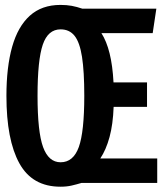

<svg xmlns="http://www.w3.org/2000/svg" viewBox="-20 -726 644 762"><path d="M220 -706.5Q244.5 -706.5 264.8 -702.8Q285 -699 307 -691.5H600.5L586 -594.5H382.5Q403 -562.5 415 -514Q427 -465.5 430.5 -399H563.5V-302H431Q428.5 -233 414.8 -182.2Q401 -131.5 378 -97H604V0H303.5Q283.5 6 264 10.5Q244.5 15 220 15Q108 15 56.8 -78Q5.5 -171 5.5 -345.5Q5.5 -459.5 28.2 -540.2Q51 -621 98.5 -663.8Q146 -706.5 220 -706.5ZM220.5 -609.5Q170.5 -609.5 149.8 -548.8Q129 -488 129 -345.5Q129 -202.5 151 -142.2Q173 -82 220.5 -82Q271 -82 292.8 -142.5Q314.5 -203 314.5 -346Q314.5 -442.5 305.5 -500.2Q296.5 -558 276 -583.8Q255.5 -609.5 220.5 -609.5Z"/></svg>

Font: Fira Code Light SemiBold
Style: Regular
Weight: 600
Monospace: yes
Version: Version 5.002